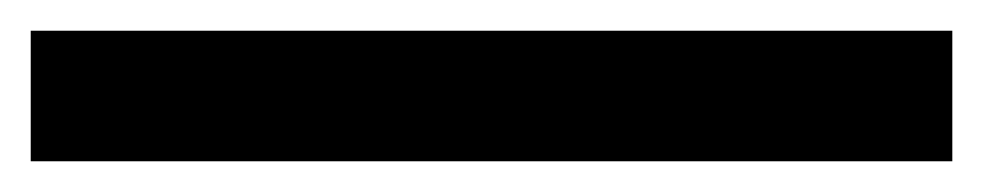

<svg xmlns="http://www.w3.org/2000/svg" viewBox="-20 60 640 125"><path d="M0 165V80H600V165Z"/></svg>

Font: M PLUS 1 Medium
Style: Regular
Weight: 500
Designer: Coji Morishita
Foundry: UNDERFOREST DESIGN
Version: Version 1.001